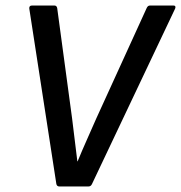

<svg xmlns="http://www.w3.org/2000/svg" viewBox="-20 -675 655 695"><path d="M195 0Q186 0 184 -9L86 -644Q85 -655 96 -655H177Q185 -655 187 -646L241 -246Q246 -207 250.5 -168.5Q255 -130 260 -91H261Q277 -130 294 -168Q311 -206 328 -245L511 -646Q515 -655 523 -655H608Q613 -655 614.5 -652Q616 -649 614 -644L313 -9Q309 0 300 0Z"/></svg>

Font: Sofia Sans Semi Condensed SemiBold
Style: Italic
Weight: 600
Italic angle: -9°
Version: Version 4.100